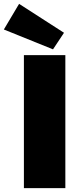

<svg xmlns="http://www.w3.org/2000/svg" viewBox="-71 -976 412 996"><path d="M261 -806 204 -720 -51 -823 28 -956ZM268 0H53V-690H268Z"/></svg>

Font: Exo 2.0 Black
Style: Regular
Weight: 900
Designer: Natanael Gama
Version: Version 1.001;PS 001.001;hotconv 1.0.70;makeotf.lib2.5.58329